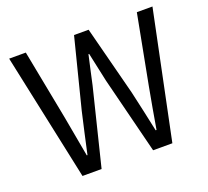

<svg xmlns="http://www.w3.org/2000/svg" viewBox="-125 -887 1127 1040"><g transform="rotate(-20 439.0 -366.5)"><path d="M25 -733 181 0H291L400 -442C412 -500 425 -553 437 -609H441C453 -553 464 -500 477 -442L588 0H699L851 -733H761L685 -334C670 -256 657 -177 643 -97H638C621 -177 604 -256 586 -334L483 -733H399L298 -334C280 -255 262 -176 245 -97H241C227 -176 212 -255 198 -334L121 -733Z"/></g></svg>

Font: Kinto Sans
Style: Regular
Weight: 400
Designer: Authors: Ryoko NISHIZUKA  (kana & ideographs); Paul D. Hunt (Latin, Greek & Cyrillic); Wenlong ZHANG  (bopomofo); Sandol
Foundry: Adobe Systems Incorporated, ookami Inc.
Version: Version 0.001